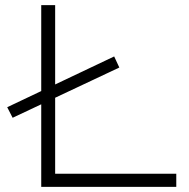

<svg xmlns="http://www.w3.org/2000/svg" viewBox="-20 -725 735 745"><path d="M140 0V-705H194V-51H664V0ZM29 -268 8 -309 423 -506 443 -463Z"/></svg>

Font: Nunito Sans 7pt Expanded ExtraLight
Style: Regular
Weight: 250
Width: 7
Designer: Vernon Adams
Foundry: Vernon Adams
Version: Version 3.101;gftools[0.9.27]